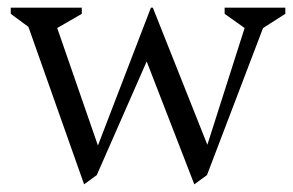

<svg xmlns="http://www.w3.org/2000/svg" viewBox="-20 -470 764 500"><path d="M199 10 54 -400 8 -434V-450H193V-434L129 -397L235 -91L373 -450H378L520 -93L617 -397L565 -434V-450H723V-434L665 -397L519 -14L486 10L362 -310L232 -14Z"/></svg>

Font: Ancizar Serif Light
Style: Regular
Weight: 300
Designer: Cesar Puertas, Viviana Monsalve, Julian Moncada, Julian Prieto, Jose Castro, Felipe Aragon, Mariel Hernandez, Sara Alarc
Version: Version 8.100